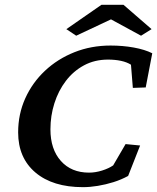

<svg xmlns="http://www.w3.org/2000/svg" viewBox="-20 -772 655 801"><path d="M326.2 8.8Q200.2 8.8 127.9 -52.2Q55.7 -113.3 55.7 -219.7Q55.7 -295.9 85.4 -361.8Q115.2 -427.7 168 -477.1Q220.7 -526.4 290.5 -554.2Q360.4 -582 441.4 -582Q492.2 -582 538.1 -573.7Q584 -565.4 615.2 -549.8L587.9 -407.2L534.2 -405.3L526.4 -502Q509.8 -512.7 484.9 -518.1Q460 -523.4 430.7 -523.4Q375 -523.4 330.6 -499.5Q286.1 -475.6 254.9 -434.6Q223.6 -393.6 207 -341.3Q190.4 -289.1 190.4 -232.4Q190.4 -149.4 233.9 -100.6Q277.3 -51.8 351.6 -51.8Q377.9 -51.8 405.8 -60.5Q433.6 -69.3 452.1 -82L503.9 -170.9L564.5 -165L514.6 -38.1Q486.3 -22.5 453.6 -12.2Q420.9 -2 388.2 3.4Q355.5 8.8 326.2 8.8ZM612.3 -650.4 568.4 -623 414.1 -707H476.6L297.9 -623L256.8 -650.4L403.3 -752H495.1Z"/></svg>

Font: Crimson Pro SemiBold
Style: Italic
Weight: 600
Italic angle: -12°
Designer: Jacques Le Bailly
Foundry: Baron von Fonthausen
Version: Version 1.003